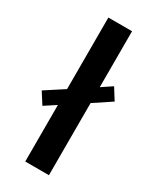

<svg xmlns="http://www.w3.org/2000/svg" viewBox="-188 -719 627 770"><g transform="rotate(30 126.0 -333.5)"><path d="M72.9 0V-261.8L20.8 -227.8L-12.5 -279.9L72.9 -335.4V-666.7H182.6V-407.6L230.6 -439.6L263.2 -387.5L182.6 -334V0Z"/></g></svg>

Font: Afacad SemiBold
Style: Regular
Weight: 600
Designer: Kristian Moeller
Foundry: Dicotype
Version: Version 1.000